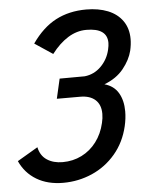

<svg xmlns="http://www.w3.org/2000/svg" viewBox="-132 -538 655 803"><g transform="rotate(-5 196.0 -137.0)"><path d="M-80.1 112.8 6.3 62Q13.7 97.7 40.5 115.5Q67.4 133.3 106.4 133.3Q149.9 133.3 186.5 115Q223.1 96.7 248.5 63Q273.9 29.3 284.2 -15.6Q289.1 -35.2 289.1 -53.7Q289.1 -91.8 266.6 -112.3Q244.1 -132.8 203.1 -132.8H105L124 -215.8L229.5 -216.3Q269.5 -220.7 298.3 -249.5Q327.1 -278.3 336.4 -318.8Q340.3 -335.4 340.3 -347.2Q340.3 -409.2 252.9 -409.2Q212.4 -409.2 175.5 -386.2Q138.7 -363.3 106.4 -320.8L30.8 -371.1Q75.7 -435.5 131.6 -464.8Q187.5 -494.1 259.8 -494.1Q311 -494.1 350.6 -478.3Q390.1 -462.4 412.1 -430.9Q434.1 -399.4 434.1 -355Q434.1 -332.5 428.2 -306.6Q418.9 -268.6 389.4 -231.9Q359.9 -195.3 308.6 -175.8Q347.7 -165 366.5 -133.3Q385.3 -101.6 385.3 -55.7Q385.3 -25.9 377.9 5.9Q362.3 72.8 321.3 121.1Q280.3 169.4 222.9 194.6Q165.5 219.7 101.6 219.7Q36.1 219.7 -10.5 191.7Q-57.1 163.6 -80.1 112.8Z"/></g></svg>

Font: Acari Sans Medium
Style: Italic
Weight: 500
Italic angle: -13°
Designer: Alfredo Marco Pradil and Stefan Peev
Foundry: Hanken Design Co.
Version: Version 1.045